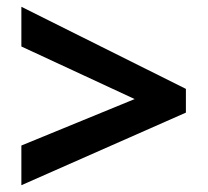

<svg xmlns="http://www.w3.org/2000/svg" viewBox="-20 -645 612 566"><path d="M43 -99V-216L377 -353L43 -508V-625L528 -383V-313Z"/></svg>

Font: Noto Sans Tamil
Style: Regular
Weight: 400
Designer: Jelle Bosma - Monotype Design Team
Foundry: Monotype Imaging Inc.
Version: Version 2.003